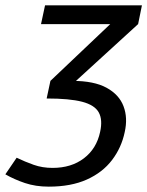

<svg xmlns="http://www.w3.org/2000/svg" viewBox="-27 -687 550 717"><path d="M141.2 -667H493.8L468 -597H126.2ZM155 10Q106 10 66 -3.5Q26 -17 -7 -36L35.2 -98Q66.3 -83 98.8 -71.5Q131.3 -60 169.3 -60ZM155 10 169.3 -60Q239.3 -60 286.4 -95.9Q333.5 -131.8 346.8 -194Q357 -239.7 341.8 -267.2Q326.5 -294.8 279.7 -307Q232.8 -319.2 147.2 -319.2L161.3 -385H242.5Q324.2 -385 371.1 -359.2Q418 -333.5 434.3 -290.2Q450.7 -247 438.8 -194Q426.8 -136 391.5 -89.5Q356.2 -43 297.2 -16.5Q238.3 10 155 10ZM224 -355 161.3 -385 458.5 -667H503L488.8 -597Z"/></svg>

Font: Epunda Sans Light
Style: Italic
Weight: 300
Italic angle: -12.0243°
Designer: Simon Atzbach
Foundry: typofactur
Version: Version 2.204